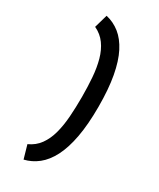

<svg xmlns="http://www.w3.org/2000/svg" viewBox="-218 -784 832 1005"><g transform="rotate(30 198.0 -281.5)"><path d="M111 -716.2Q156.8 -705.8 193.8 -676.4Q230.8 -647 257.4 -595.3Q284 -543.6 298.3 -466.1Q312.6 -388.6 312.6 -282Q312.6 -175.4 298.1 -97.6Q283.6 -19.8 256.8 31.9Q230 83.6 193 113Q156 142.4 111 153.2L88 73Q129.2 54.4 153.9 20.1Q178.6 -14.2 191.1 -60.8Q203.6 -107.4 207.7 -163.3Q211.8 -219.2 211.8 -282Q211.8 -344.4 207.5 -400.2Q203.2 -456 190.5 -502.3Q177.8 -548.6 153.1 -582.9Q128.4 -617.2 88 -636Z"/></g></svg>

Font: Truculenta
Style: Regular
Weight: 400
Designer: Ivan Castro, Eva Sanz & Omnibus-Type Team
Foundry: Omnibus-Type
Version: Version 1.002